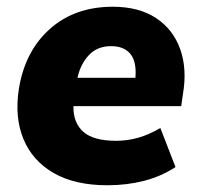

<svg xmlns="http://www.w3.org/2000/svg" viewBox="-20 -539 592 570"><path d="M299 11Q202 11 139 -25.5Q76 -62 49.5 -126.5Q23 -191 36 -275Q54 -387 128 -453Q202 -519 315 -519Q392 -519 443 -485.5Q494 -452 515 -393Q536 -334 523 -259L518 -224H198Q197 -175 227 -148Q257 -121 325 -121Q358 -121 390 -130Q422 -139 456 -159L501 -43Q458 -15 407 -2Q356 11 299 11ZM310 -402Q269 -402 244 -375.5Q219 -349 210 -308H382Q386 -356 367 -379Q348 -402 310 -402Z"/></svg>

Font: Winston ExtraBold
Style: Italic
Weight: 800
Italic angle: -9°
Designer: Original fonts by Vernon Adams / Changes by Cristiano Sobral
Foundry: Original fonts by Vernon Adams / Changes by Cristiano Sobral
Version: Version 2.503;July 17, 2020;FontCreator 13.0.0.2655 64-bit